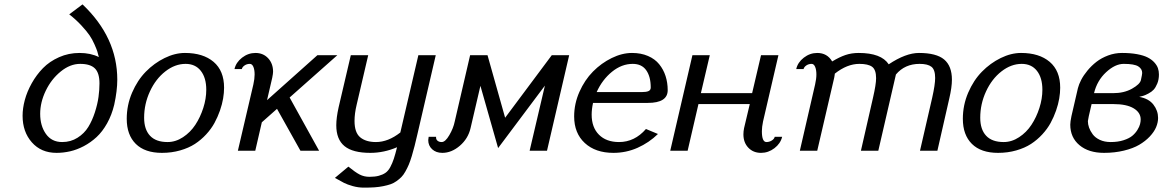

<svg xmlns="http://www.w3.org/2000/svg" viewBox="-20 -694 5368 884"><path d="M84 -161.1Q84 -195.3 94.2 -233.6Q104.5 -272 126.2 -310.8Q147.9 -349.6 178 -380.4Q208 -411.1 252 -430.7Q295.9 -450.2 346.2 -450.2Q397.5 -450.2 435.1 -431.2Q430.7 -448.2 428 -457.3Q425.3 -466.3 415 -489.7Q404.8 -513.2 391.8 -532Q378.9 -550.8 354.5 -577.1Q330.1 -603.5 298.8 -627.9L359.9 -673.8Q520 -522 520 -327.1Q520 -276.4 505.9 -211.9Q494.6 -164.6 473.1 -126.2Q451.7 -87.9 424.8 -63Q397.9 -38.1 366 -21.2Q334 -4.4 302.7 2.7Q271.5 9.8 240.2 9.8Q169.4 9.8 126.7 -38.6Q84 -86.9 84 -161.1ZM349.1 -399.9Q302.7 -399.9 259.5 -364.7Q216.3 -329.6 190.7 -276.4Q165 -223.1 165 -169.9Q165 -114.7 191.4 -77.4Q217.8 -40 266.1 -40Q305.7 -40 336.9 -59.8Q368.2 -79.6 386.5 -109.4Q404.8 -139.2 417 -177.2Q429.2 -215.3 433.6 -248Q438 -280.8 438 -310.1Q438 -357.9 417 -378.9Q396 -399.9 349.1 -399.9Z M563.5 0ZM751.5 -40Q788.6 -40 822.5 -62.3Q856.4 -84.5 879.4 -119.4Q902.3 -154.3 916 -197Q929.7 -239.7 929.7 -280.8Q929.7 -335.9 904.5 -367.9Q879.4 -399.9 834.5 -399.9Q785.6 -399.9 741.2 -365.2Q696.8 -330.6 670.2 -272.9Q643.6 -215.3 643.6 -151.9Q643.6 -98.1 670.7 -69.1Q697.8 -40 751.5 -40ZM1011.7 -290Q1011.7 -266.6 1007.3 -240.5Q1002.9 -214.4 992.7 -184.8Q982.4 -155.3 967.5 -127.9Q952.6 -100.6 929.2 -75.2Q905.8 -49.8 877.2 -31.2Q848.6 -12.7 809.6 -1.5Q770.5 9.8 725.6 9.8Q647 9.8 605.2 -31.5Q563.5 -72.8 563.5 -147Q563.5 -210 588.1 -267.3Q612.8 -324.7 651.4 -364Q689.9 -403.3 737.8 -426.8Q785.6 -450.2 831.5 -450.2Q915 -450.2 963.4 -409.2Q1011.7 -368.2 1011.7 -290Z M1209.5 -232.9 1441.4 -439.9H1533.2L1313.5 -245.1L1449.2 0H1363.3L1255.4 -192.9L1185.5 -130.9L1155.3 0H1075.2L1146.5 -305.2Q1152.3 -331.1 1152.3 -351.1Q1152.3 -373 1146.5 -386.5Q1140.6 -399.9 1130.4 -399.9Q1116.7 -399.9 1106.2 -392.8Q1095.7 -385.7 1093.3 -376H1059.6Q1066.4 -406.7 1094.5 -428.5Q1122.6 -450.2 1156.2 -450.2Q1191.9 -450.2 1214.6 -425.8Q1237.3 -401.4 1237.3 -363.8Q1237.3 -355.5 1233.4 -335.9Z M1823.2 -84 1906.2 -439.9H1986.3L1902.3 -78.1Q1894.5 -44.9 1888.9 -22.2Q1883.3 0.5 1876 24.4Q1868.7 48.3 1862.1 64Q1855.5 79.6 1846.4 95.7Q1837.4 111.8 1827.9 121.3Q1818.4 130.9 1805.4 140.1Q1792.5 149.4 1778.1 154.3Q1763.7 159.2 1744.6 163.1Q1725.6 167 1704.1 168.5Q1682.6 169.9 1655.3 169.9Q1629.4 169.9 1604.2 162.8Q1579.1 155.8 1563.7 147.9Q1548.3 140.1 1522 125L1584 73.2Q1615.7 99.1 1636 109.6Q1656.2 120.1 1681.2 120.1Q1706.5 120.1 1724.4 115.2Q1742.2 110.4 1754.9 101.6Q1767.6 92.8 1777.1 75Q1786.6 57.1 1793.2 37.1Q1799.8 17.1 1808.1 -16.1Q1747.6 9.8 1685.1 9.8Q1604 9.8 1566.2 -21.2Q1528.3 -52.2 1528.3 -117.2Q1528.3 -151.9 1539.1 -200.2L1595.2 -439.9H1675.3L1622.1 -211.9Q1612.3 -170.9 1612.3 -137.2Q1612.3 -83.5 1638.4 -61.8Q1664.6 -40 1710.9 -40Q1767.1 -40 1823.2 -84Z M2488.8 -299.8 2273.4 -12.2 2191.9 -298.8 2146.5 -104Q2135.3 -55.7 2097.2 -22.9Q2059.1 9.8 2016.6 9.8Q1987.8 9.8 1969.7 -6.8Q1951.7 -23.4 1951.7 -48.8Q1951.7 -54.2 1953.6 -64H1987.8V-60.1Q1987.8 -51.3 1994.9 -45.7Q2002 -40 2013.7 -40Q2030.3 -40 2048.8 -71.8Q2067.4 -103.5 2073.7 -134.8L2144.5 -439.9H2224.6L2305.7 -151.9L2520.5 -439.9H2600.6L2498.5 0H2418.5Z M2623.5 0ZM3054.2 -278.8Q3054.2 -220.2 2962.4 -220.2H2710.4Q2704.1 -190.9 2704.1 -166Q2704.1 -107.4 2737.8 -73.7Q2771.5 -40 2830.1 -40Q2901.9 -40 2954.1 -100.1L3009.3 -77.1Q2968.3 -37.1 2915.8 -13.7Q2863.3 9.8 2804.2 9.8Q2721.7 9.8 2672.6 -35.4Q2623.5 -80.6 2623.5 -158.2Q2623.5 -216.3 2647.7 -271Q2671.9 -325.7 2710.2 -364.5Q2748.5 -403.3 2796.4 -426.8Q2844.2 -450.2 2890.1 -450.2Q2931.2 -450.2 2963.4 -436.3Q2995.6 -422.4 3015.1 -398.2Q3034.7 -374 3044.4 -343.8Q3054.2 -313.5 3054.2 -278.8ZM2727.1 -270H2934.1Q2956.1 -270 2966.1 -274.7Q2976.1 -279.3 2976.1 -291Q2976.1 -341.3 2955.3 -370.6Q2934.6 -399.9 2893.1 -399.9Q2842.3 -399.9 2797.6 -363.5Q2752.9 -327.1 2727.1 -270Z M3493.2 -134.8Q3487.8 -108.9 3487.8 -89.8Q3487.8 -40 3508.8 -40Q3522 -40 3533.4 -47.1Q3544.9 -54.2 3546.9 -64H3581.1Q3573.7 -33.2 3545.7 -11.7Q3517.6 9.8 3483.9 9.8Q3448.2 9.8 3425.5 -13.9Q3402.8 -37.6 3402.8 -75.2Q3402.8 -89.4 3405.8 -104L3432.1 -214.8H3195.8L3146 0H3065.9L3168 -439.9H3248L3207 -265.1H3442.9L3483.9 -439.9H3564Z M3646 0ZM3732.9 -305.2Q3738.8 -331.1 3738.8 -351.1Q3738.8 -373 3732.9 -386.5Q3727.1 -399.9 3716.8 -399.9Q3703.1 -399.9 3692.6 -392.8Q3682.1 -385.7 3679.7 -376H3646Q3652.8 -406.7 3680.9 -428.5Q3709 -450.2 3742.7 -450.2Q3788.6 -450.2 3811.5 -411.1Q3844.7 -431.2 3872.6 -440.7Q3900.4 -450.2 3933.6 -450.2Q4037.6 -450.2 4071.8 -397.9Q4150.4 -450.2 4210.9 -450.2Q4291 -450.2 4326.9 -420.2Q4362.8 -390.1 4362.8 -327.1Q4362.8 -292 4350.6 -240.2L4295.9 0H4215.8L4272 -244.1Q4285.6 -304.7 4285.6 -335Q4285.6 -373 4268.6 -386.5Q4251.5 -399.9 4213.9 -399.9Q4146 -399.9 4105 -351.1L4023.9 0H3943.8L3999.5 -244.1Q4013.7 -305.7 4013.7 -334Q4013.7 -373 3995.4 -386.5Q3977.1 -399.9 3936.5 -399.9Q3880.4 -399.9 3823.7 -355Q3823.7 -351.6 3822.3 -344.5Q3820.8 -337.4 3820.8 -335.9L3742.7 0H3662.6Z M4413.1 0ZM4601.1 -40Q4638.2 -40 4672.1 -62.3Q4706.1 -84.5 4729 -119.4Q4752 -154.3 4765.6 -197Q4779.3 -239.7 4779.3 -280.8Q4779.3 -335.9 4754.2 -367.9Q4729 -399.9 4684.1 -399.9Q4635.3 -399.9 4590.8 -365.2Q4546.4 -330.6 4519.8 -272.9Q4493.2 -215.3 4493.2 -151.9Q4493.2 -98.1 4520.3 -69.1Q4547.4 -40 4601.1 -40ZM4861.3 -290Q4861.3 -266.6 4856.9 -240.5Q4852.5 -214.4 4842.3 -184.8Q4832 -155.3 4817.1 -127.9Q4802.2 -100.6 4778.8 -75.2Q4755.4 -49.8 4726.8 -31.2Q4698.2 -12.7 4659.2 -1.5Q4620.1 9.8 4575.2 9.8Q4496.6 9.8 4454.8 -31.5Q4413.1 -72.8 4413.1 -147Q4413.1 -210 4437.7 -267.3Q4462.4 -324.7 4501 -364Q4539.6 -403.3 4587.4 -426.8Q4635.3 -450.2 4681.2 -450.2Q4764.6 -450.2 4813 -409.2Q4861.3 -368.2 4861.3 -290Z M5153.8 -399.9Q5114.3 -399.9 5072.8 -361.6Q5031.2 -323.2 5017.1 -265.1H5105Q5155.3 -265.1 5191.9 -285.6Q5228.5 -306.2 5232.9 -325.2Q5238.8 -351.6 5238.8 -357.9Q5238.8 -377 5220.7 -388.4Q5202.6 -399.9 5153.8 -399.9ZM5315.9 -351.1Q5315.9 -327.6 5308.3 -309.3Q5300.8 -291 5291.5 -281Q5282.2 -271 5267.3 -263.2Q5252.4 -255.4 5244.6 -253.2Q5236.8 -251 5225.1 -248Q5269 -240.2 5290.5 -212.4Q5312 -184.6 5312 -150.9Q5312 -130.4 5303 -108.6Q5293.9 -86.9 5273.7 -65.4Q5253.4 -43.9 5225.1 -27.3Q5196.8 -10.7 5154.5 -0.5Q5112.3 9.8 5063 9.8Q4992.2 9.8 4950 -25.6Q4907.7 -61 4907.7 -120.1Q4907.7 -133.3 4913.1 -159.2L4942.9 -288.1Q4947.3 -305.7 4958 -326.4Q4968.8 -347.2 4987.1 -369.4Q5005.4 -391.6 5028.3 -409.4Q5051.3 -427.2 5082 -438.7Q5112.8 -450.2 5146 -450.2Q5185.1 -450.2 5215.3 -444.6Q5245.6 -439 5264.2 -429.4Q5282.7 -419.9 5294.7 -406.7Q5306.6 -393.6 5311.3 -380.1Q5315.9 -366.7 5315.9 -351.1ZM5093.8 -40Q5127 -40 5152.8 -48.3Q5178.7 -56.6 5193.1 -68.6Q5207.5 -80.6 5216.8 -95.7Q5226.1 -110.8 5229 -122.6Q5231.9 -134.3 5231.9 -144Q5231.9 -175.8 5199.5 -195.3Q5167 -214.8 5106 -214.8H5005.9Q4988.8 -143.6 4988.8 -136.2Q4988.8 -122.1 4994.1 -106.7Q4999.5 -91.3 5011 -75.7Q5022.5 -60.1 5043.9 -50Q5065.4 -40 5093.8 -40Z"/></svg>

Font: Pfennig
Style: Italic
Weight: 500
Italic angle: -13°
Version: Version 20120410 ; ttfautohint (v0.8)